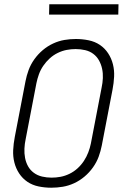

<svg xmlns="http://www.w3.org/2000/svg" viewBox="-20 -864 590 896"><path d="M219 12Q189 12 160 6Q131 0 108 -15.5Q85 -31 69.5 -54.5Q54 -78 47 -106Q40 -134 41.5 -164Q43 -194 49 -225L99 -485Q104 -511 113.5 -537Q123 -563 140 -587Q157 -611 179.5 -630Q202 -649 228 -661Q254 -673 280.5 -677.5Q307 -682 334 -682Q364 -682 393.5 -676Q423 -670 446 -654.5Q469 -639 484.5 -615.5Q500 -592 507 -564Q514 -536 512.5 -506Q511 -476 505 -445L455 -185Q450 -159 440.5 -133Q431 -107 414 -83Q397 -59 374.5 -40Q352 -21 326 -9Q300 3 273 7.5Q246 12 219 12ZM221 -35Q242 -35 263 -39Q284 -43 304.5 -53Q325 -63 342 -78.5Q359 -94 371.5 -113Q384 -132 392 -153Q400 -174 404 -194L454 -454Q459 -477 460 -499.5Q461 -522 456.5 -543Q452 -564 442 -582Q432 -600 415.5 -612.5Q399 -625 377.5 -630Q356 -635 333 -635Q312 -635 291 -631Q270 -627 249.5 -617Q229 -607 212 -591.5Q195 -576 182 -557Q169 -538 161.5 -517Q154 -496 150 -476L100 -216Q95 -193 94 -170.5Q93 -148 97 -127Q101 -106 111 -88Q121 -70 138 -57.5Q155 -45 176.5 -40Q198 -35 221 -35ZM532 -796H209L210 -844H533Z"/></svg>

Font: Lode Dark Term
Style: Italic
Weight: 400
Italic angle: -11°
Monospace: yes
Designer: Belleve Invis
Foundry: Belleve Invis
Version: Version 29.2.0